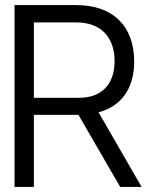

<svg xmlns="http://www.w3.org/2000/svg" viewBox="-20 -734 596 754"><path d="M113 0V-283H288L452 0H536L367 -293C456 -316 507 -387 507 -492C507 -632 423 -714 280 -714H37V0ZM113 -350V-646H280C375 -646 430 -589 430 -494C430 -403 379 -350 291 -350Z"/></svg>

Font: Non Bureau Light
Style: Regular
Weight: 300
Designer: Jona Saucedo
Foundry: Non Foundry
Version: Version 1.000;FEAKit 1.0